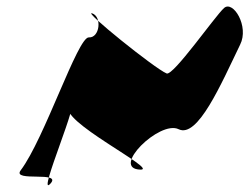

<svg xmlns="http://www.w3.org/2000/svg" viewBox="-20 -558 747 575"><path d="M42 -48C113 -142 213 -448 246 -446C279 -444 286 -508 256 -518C226 -528 443 -353 479 -338C499 -330 624 -510 651 -534C678 -558 727 -479 699 -424C642 -306 572 -143 515 -171C458 -199 309 -52 401 -50C457 -49 148 -200 188 -241C228 -282 90 34 130 -7C170 -48 14 -11 42 -48Z"/></svg>

Font: Interstorm
Style: Obl
Weight: 400
Version: Version 0.7